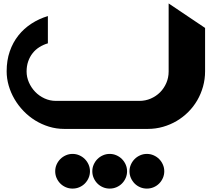

<svg xmlns="http://www.w3.org/2000/svg" viewBox="-20 -748 1210 1114"><path d="M958.5 -728 1169.9 -585.9V-334.5H1169.4H1169.9Q1169.9 -288.6 1158 -245.8Q1146 -203.1 1124.5 -166Q1103 -128.9 1072.5 -98.4Q1042 -67.9 1005.1 -46.1Q968.3 -24.4 925.8 -12.2Q883.3 0 837.4 0H353Q306.6 0 263.9 -13.2Q221.2 -26.4 184.1 -49.3Q147 -72.3 116.5 -104Q85.9 -135.7 64.2 -172.9Q42.5 -210 30.5 -251.2Q18.6 -292.5 18.6 -334.5Q18.6 -397.5 36.6 -449.7Q54.7 -502 86.7 -542.2Q118.7 -582.5 162.4 -610.8Q206.1 -639.2 257.8 -654.8V-496.6Q231 -488.8 208.3 -474.4Q185.5 -460 169.2 -439.2Q152.8 -418.5 143.6 -391.8Q134.3 -365.2 134.3 -333Q134.3 -300.8 147.7 -270Q161.1 -239.3 184.1 -215.3Q207 -191.4 238.3 -177Q269.5 -162.6 304.7 -162.6H788.6Q823.7 -162.6 854.7 -176Q885.7 -189.5 908.7 -212.4Q931.6 -235.4 945.1 -266.6Q958.5 -297.9 958.5 -333V-334.5ZM400.9 145Q421.9 145 440.2 153.1Q458.5 161.1 472.2 174.8Q485.8 188.5 493.9 206.8Q502 225.1 502 245.6Q502 266.6 493.9 284.9Q485.8 303.2 472.2 316.9Q458.5 330.6 440.2 338.4Q421.9 346.2 400.9 346.2Q380.4 346.2 362.1 338.4Q343.8 330.6 330.1 316.9Q316.4 303.2 308.3 284.9Q300.3 266.6 300.3 245.6Q300.3 225.1 308.3 206.8Q316.4 188.5 330.1 174.8Q343.8 161.1 362.1 153.1Q380.4 145 400.9 145ZM616.2 145Q637.2 145 655.5 153.1Q673.8 161.1 687.5 174.8Q701.2 188.5 709.2 206.8Q717.3 225.1 717.3 245.6Q717.3 266.6 709.2 284.9Q701.2 303.2 687.5 316.9Q673.8 330.6 655.5 338.4Q637.2 346.2 616.2 346.2Q595.7 346.2 577.4 338.4Q559.1 330.6 545.4 316.9Q531.7 303.2 523.7 284.9Q515.6 266.6 515.6 245.6Q515.6 225.1 523.7 206.8Q531.7 188.5 545.4 174.8Q559.1 161.1 577.4 153.1Q595.7 145 616.2 145ZM832 145Q853 145 871.3 153.1Q889.6 161.1 903.3 174.8Q917 188.5 925 206.8Q933.1 225.1 933.1 245.6Q933.1 266.6 925 284.9Q917 303.2 903.3 316.9Q889.6 330.6 871.3 338.4Q853 346.2 832 346.2Q811.5 346.2 793.2 338.4Q774.9 330.6 761.2 316.9Q747.6 303.2 739.5 284.9Q731.4 266.6 731.4 245.6Q731.4 225.1 739.5 206.8Q747.6 188.5 761.2 174.8Q774.9 161.1 793.2 153.1Q811.5 145 832 145Z"/></svg>

Font: DimaBanoo
Style: Bold
Weight: 800
Designer: R.Balvardi
Foundry: R.Balvardi
Version: Version 1.0.0-alpha3